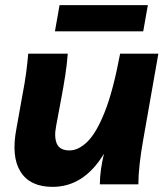

<svg xmlns="http://www.w3.org/2000/svg" viewBox="-20 -718 650 748"><path d="M185 10Q97 10 60 -49Q23 -108 44 -217L66 -340Q77 -397 82 -435.5Q87 -474 90 -509H244Q241 -468 234 -423Q227 -378 219 -336L199 -229Q190 -184 201.5 -158Q213 -132 251 -132Q286 -132 321 -166.5Q356 -201 388.5 -283Q421 -365 448 -509H597L538 -174Q529 -124 524 -79Q519 -34 519 0H369Q369 -28 373.5 -59Q378 -90 385 -119Q307 10 185 10ZM212 -698H556L538 -596H194Z"/></svg>

Font: Livvic
Style: Bold Italic
Weight: 700
Italic angle: -10°
Designer: Jacques Le Bailly, Baron von Fonthausen
Version: Version 1.001; ttfautohint (v1.8.2)